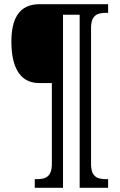

<svg xmlns="http://www.w3.org/2000/svg" viewBox="-20 -780 568 911"><path d="M145 111H279V-710H358V111H493V70H483C444 70 412 61 412 -2V-647C412 -710 444 -719 483 -719H493V-760H167C69 -760 34 -689 34 -582C34 -478 65 -386 165 -386H226V-2C226 61 194 70 155 70H145Z"/></svg>

Font: Noto Serif Lao Condensed
Style: Regular
Weight: 400
Width: 3
Designer: Monotype Design Team
Foundry: Monotype Imaging Inc.
Version: Version 2.003